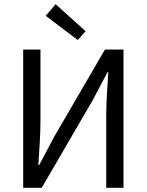

<svg xmlns="http://www.w3.org/2000/svg" viewBox="-20 -891 696 911"><path d="M90 0H178L419 -414L490 -548H494C490 -482 484 -412 484 -343V0H566V-656H478L237 -242L166 -108H162C166 -174 172 -248 172 -317V-656H90ZM349 -701 386 -743 244 -871 197 -816Z"/></svg>

Font: Giro Sans Regular
Style: Regular
Weight: 400
Designer: Paul D. Hunt
Foundry: Adobe Systems Incorporated
Version: Version 1.000;PS 1.0;hotconv 1.0.88;makeotf.lib2.5.647800